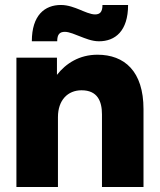

<svg xmlns="http://www.w3.org/2000/svg" viewBox="-20 -752 642 772"><path d="M390 -292V0H557V-313C557 -466 480 -532 372 -532C299 -532 245 -497 209 -451V-520H46V0H213V-281C213 -349 252 -389 308 -389C372 -389 390 -345 390 -292ZM108 -586H210C210 -614 220 -624 241 -624C259 -624 285 -612 301 -606C322 -598 349 -586 378 -586C443 -586 495 -627 495 -732H392C392 -704 382 -694 362 -694C344 -694 318 -706 301 -713C281 -721 254 -732 225 -732C160 -732 108 -691 108 -586Z"/></svg>

Font: Aspekta 800
Style: Regular
Weight: 800
Designer: Ivo Dolenc
Version: Version 2.000